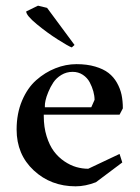

<svg xmlns="http://www.w3.org/2000/svg" viewBox="-20 -655 497 683"><path d="M235.4 -486.3Q224.6 -489.7 186 -514.2Q147.5 -538.6 110.4 -569.3Q73.2 -600.1 73.2 -614.3L115.2 -634.8L147.5 -627L245.1 -495.1ZM249 7.8Q161.1 7.8 100.1 -48.8Q39.1 -105.5 39.1 -194.3Q39.1 -251 58.3 -296.6Q77.6 -342.3 108.9 -369.9Q140.1 -397.5 177 -412.1Q213.9 -426.8 252 -426.8Q289.6 -426.8 318.6 -418.2Q347.7 -409.7 366 -395.5Q384.3 -381.3 396 -360.6Q407.7 -339.8 412.4 -317.9Q417 -295.9 417 -269.5L405.3 -247.1H135.7V-242.2Q135.7 -202.6 145.8 -170.4Q155.8 -138.2 171.6 -116.9Q187.5 -95.7 208.7 -81.3Q230 -66.9 251.2 -60.8Q272.5 -54.7 293.9 -54.7L405.3 -107.4L415 -77.1L321.3 -6.8Q283.7 7.8 249 7.8ZM139.6 -273.4H304.7L316.4 -299.8Q316.4 -314 312 -330.1Q307.6 -346.2 299.1 -362.3Q290.5 -378.4 274.7 -388.9Q258.8 -399.4 238.3 -399.4Q216.3 -399.4 198.2 -388.4Q180.2 -377.4 169.7 -361.6Q159.2 -345.7 151.9 -327.9Q144.5 -310.1 141.8 -297.1Q139.2 -284.2 139.6 -278.3Z"/></svg>

Font: Comprehension SemiBold
Style: Regular
Weight: 600
Designer: Alfredo Marco Pradil
Foundry: Alfredo Marco Pradil
Version: 1.0